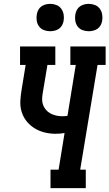

<svg xmlns="http://www.w3.org/2000/svg" viewBox="-20 -976 568 996"><path d="M242 0V-96H284L315 -286Q304 -284 292 -283Q280 -282 268 -282Q239 -282 211 -289Q183 -296 159.5 -310.5Q136 -325 118.5 -346.5Q101 -368 92.5 -395Q84 -422 85.5 -451.5Q87 -481 92 -510L113 -639H84V-735H267V-639H226L202 -495Q199 -478 198.5 -462Q198 -446 203.5 -431.5Q209 -417 219 -405.5Q229 -394 242.5 -387Q256 -380 271.5 -376.5Q287 -373 303 -373Q310 -373 316.5 -373.5Q323 -374 330 -375L373 -639H345V-735H528V-639H486L396 -96H425V0ZM440 -814Q423 -814 407.5 -820Q392 -826 382.5 -839Q373 -852 370.5 -868.5Q368 -885 371 -902Q373 -914 379 -925Q385 -936 395 -943Q405 -950 417 -953Q429 -956 440 -956Q457 -956 472.5 -950Q488 -944 497.5 -931Q507 -918 510 -901.5Q513 -885 510 -868Q508 -856 502 -845Q496 -834 486 -827Q476 -820 464 -817Q452 -814 440 -814ZM240 -814Q223 -814 207.5 -820Q192 -826 182.5 -839Q173 -852 170.5 -868.5Q168 -885 171 -902Q173 -914 179 -925Q185 -936 195 -943Q205 -950 217 -953Q229 -956 240 -956Q257 -956 272.5 -950Q288 -944 297.5 -931Q307 -918 310 -901.5Q313 -885 310 -868Q308 -856 302 -845Q296 -834 286 -827Q276 -820 264 -817Q252 -814 240 -814Z"/></svg>

Font: Iosevka Slab
Style: Bold Italic
Weight: 700
Italic angle: -9°
Monospace: yes
Designer: Belleve Invis
Foundry: Belleve Invis
Version: Version 11.1.0; ttfautohint (v1.8.3)